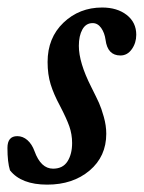

<svg xmlns="http://www.w3.org/2000/svg" viewBox="-41 -485 387 516"><path d="M85.9 11.2Q16.1 11.2 -14.2 -27.3Q-21 -49.3 -21 -87.4Q-21 -119.1 5.4 -119.1Q20.5 -119.1 32.7 -108.4Q44.9 -97.7 51.8 -78.6Q68.8 -31.7 101.6 -31.7Q127.9 -31.7 140.4 -51.3Q152.8 -70.8 152.8 -100.6Q152.8 -124 145.3 -145.5Q137.7 -167 120.1 -200.7Q103.5 -231.4 95.2 -258.1Q86.9 -284.7 86.9 -318.4Q86.9 -383.3 129.6 -424.1Q172.4 -464.8 233.4 -464.8Q273.9 -464.8 299.6 -444.8Q325.2 -424.8 325.2 -391.6Q325.2 -369.6 313.2 -352.8Q301.3 -335.9 282.7 -335.9Q248 -335.9 242.7 -377.9Q240.2 -396.5 231 -409.7Q221.7 -422.9 208 -422.9Q189.9 -422.9 180.4 -405.8Q170.9 -388.7 170.9 -361.8Q170.9 -316.9 204.1 -251.5Q218.8 -222.2 225.1 -208.3Q231.4 -194.3 238 -170.9Q244.6 -147.5 244.6 -125.5Q244.6 -64.5 199.7 -26.6Q154.8 11.2 85.9 11.2Z"/></svg>

Font: Elstob 6pt SemiBold
Style: Italic
Weight: 600
Italic angle: -20°
Designer: Peter S. Baker
Version: Version 1.015